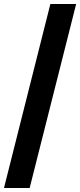

<svg xmlns="http://www.w3.org/2000/svg" viewBox="-20 -828 404 968"><path d="M0 120 234 -808H364L129.5 120Z"/></svg>

Font: Encode Sans Condensed Thin SemiBold
Style: Regular
Weight: 600
Version: Version 3.002